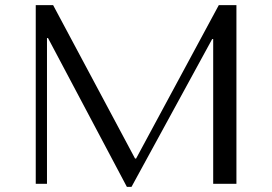

<svg xmlns="http://www.w3.org/2000/svg" viewBox="-20 -720 1066 752"><path d="M188 -700H120V0H164V-571H168L477 12H495L811 -567H815V0H906V-700H837L513 -99H509Z"/></svg>

Font: Tenor Sans
Style: Regular
Weight: 400
Designer: Denis Masharov
Foundry: Denis Masharov
Version: Version 1.1